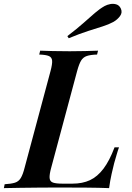

<svg xmlns="http://www.w3.org/2000/svg" viewBox="-60 -969 678 989"><path d="M553 -210Q547 -194 541 -173Q535 -152 528 -128Q523 -109 515 -73.5Q507 -38 502 0Q451 -2 387.5 -2.5Q324 -3 274 -3Q250 -3 212.5 -3Q175 -3 131.5 -2.5Q88 -2 43.5 -1.5Q-1 -1 -40 0L-36 -20Q-2 -22 17 -28Q36 -34 47 -52Q58 -70 67 -106L200 -602Q210 -639 208.5 -656.5Q207 -674 191.5 -680.5Q176 -687 142 -688L147 -708Q171 -707 212 -706Q253 -705 299 -705Q340 -705 378.5 -706Q417 -707 445 -708L440 -688Q406 -687 387 -680.5Q368 -674 357.5 -656.5Q347 -639 337 -602L204 -106Q194 -70 195.5 -52Q197 -34 213 -28.5Q229 -23 262 -23H313Q365 -23 403.5 -41Q442 -59 473 -100Q504 -141 530 -210ZM287 -783Q338 -822 370.5 -851Q403 -880 428.5 -902Q454 -924 479 -938Q492 -945 508 -948Q524 -951 539 -946.5Q554 -942 562 -926Q572 -905 558.5 -886.5Q545 -868 524 -856Q500 -843 468.5 -833Q437 -823 394.5 -809.5Q352 -796 294 -772Z"/></svg>

Font: Playfair Display SemiBold
Style: Italic
Weight: 600
Italic angle: -14°
Designer: Claus Eggers Sørensen
Foundry: Claus Eggers Sørensen
Version: Version 1.203